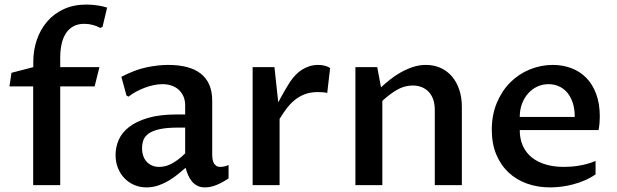

<svg xmlns="http://www.w3.org/2000/svg" viewBox="-20 -812 2704 842"><path d="M125.5 -433.1H21.5L30.3 -492.7L126 -517.6V-540Q126 -591.8 141.6 -637.5Q157.2 -683.1 186.8 -717.5Q216.3 -752 259.8 -772Q303.2 -792 358.9 -792Q380.4 -792 404.1 -788.8Q427.7 -785.6 449.7 -778.8L429.7 -694.3L419.9 -689.5Q404.8 -697.8 387 -702.6Q369.1 -707.5 349.6 -707.5Q321.3 -707.5 301.3 -696.3Q281.2 -685.1 268.6 -665.3Q255.9 -645.5 250 -618.4Q244.1 -591.3 244.1 -559.6V-517.6H416L395 -433.1H244.1V0H125.5Z M793.9 -76.2Q781.2 -65.4 763.4 -50.5Q745.6 -35.6 723.9 -22.2Q702.1 -8.8 676.5 0.5Q650.9 9.8 622.6 9.8Q593.8 9.8 569.1 -0.7Q544.4 -11.2 526.1 -30Q507.8 -48.8 497.3 -75Q486.8 -101.1 486.8 -132.8Q486.8 -166 500.2 -197.8Q513.7 -229.5 545.2 -254.4Q576.7 -279.3 628.4 -294.7Q680.2 -310.1 756.3 -310.1H792V-350.1Q792 -371.6 784.7 -388.7Q777.3 -405.8 764.2 -418Q751 -430.2 732.7 -436.5Q714.4 -442.9 691.9 -442.9Q674.3 -442.9 654.3 -438.7Q634.3 -434.6 614.7 -427.2Q595.2 -419.9 576.7 -409.9Q558.1 -399.9 543.5 -388.2L534.7 -393.1L512.2 -475.1Q571.3 -505.9 622.1 -516.6Q672.9 -527.3 717.3 -527.3Q763.2 -527.3 799.1 -518.1Q835 -508.8 859.9 -489.5Q884.8 -470.2 897.7 -440.7Q910.6 -411.1 910.6 -370.6V-131.3Q910.6 -124 911.9 -115.2Q913.1 -106.4 916.7 -98.6Q920.4 -90.8 927.5 -85.4Q934.6 -80.1 946.3 -80.1Q953.1 -80.1 962.9 -82Q972.7 -84 982.4 -88.4V-29.8Q956.1 -11.7 929.9 -1Q903.8 9.8 878.9 9.8Q859.4 9.8 845.2 2.4Q831.1 -4.9 821.3 -16.8Q811.5 -28.8 804.9 -44.2Q798.3 -59.6 793.9 -76.2ZM792 -252.4H761.2Q710.4 -252.4 679.4 -245.4Q648.4 -238.3 631.3 -225.8Q614.3 -213.4 608.6 -197Q603 -180.7 603 -161.6Q603 -141.6 608.9 -126.5Q614.7 -111.3 624.8 -101.1Q634.8 -90.8 648.4 -85.4Q662.1 -80.1 677.7 -80.1Q689.5 -80.1 702.1 -82.8Q714.8 -85.4 728.8 -92.3Q742.7 -99.1 758.3 -110.4Q773.9 -121.6 792 -139.2Z M1087.9 -517.6H1183.6L1200.2 -363.3Q1207 -376 1214.4 -389.4Q1221.7 -402.8 1229 -415.3Q1236.3 -427.7 1242.7 -438Q1249 -448.2 1253.4 -455.1Q1263.7 -470.2 1276.6 -483.6Q1289.6 -497.1 1304.7 -506.6Q1319.8 -516.1 1337.4 -521.7Q1355 -527.3 1375.5 -527.3Q1389.6 -527.3 1403.8 -523.9Q1418 -520.5 1427.7 -513.2L1415 -404.3Q1406.2 -406.7 1394.5 -407.5Q1382.8 -408.2 1373.5 -408.2Q1342.3 -408.2 1317.9 -399.2Q1293.5 -390.1 1273.7 -374.3Q1253.9 -358.4 1237.5 -336.9Q1221.2 -315.4 1206.1 -290.5V0H1087.9Z M1538.6 -517.6H1634.3L1650.9 -429.2Q1668 -444.8 1689.5 -462.2Q1710.9 -479.5 1736.3 -493.9Q1761.7 -508.3 1789.8 -517.8Q1817.9 -527.3 1848.1 -527.3Q1883.8 -527.3 1912.8 -513.9Q1941.9 -500.5 1962.4 -476.3Q1982.9 -452.1 1994.1 -418.5Q2005.4 -384.8 2005.4 -344.7V0H1886.7V-330.6Q1886.7 -356.9 1879.4 -377Q1872.1 -397 1859.1 -410.2Q1846.2 -423.3 1828.4 -430.2Q1810.5 -437 1790 -437Q1753.9 -437 1721.7 -418.5Q1689.5 -399.9 1656.7 -369.6V0H1538.6Z M2591.8 -47.4Q2570.3 -32.2 2545.4 -21.5Q2520.5 -10.7 2494.1 -3.7Q2467.8 3.4 2441.7 6.6Q2415.5 9.8 2392.1 9.8Q2337.9 9.8 2291.3 -6.8Q2244.6 -23.4 2210.2 -55.7Q2175.8 -87.9 2156.2 -135Q2136.7 -182.1 2136.7 -243.2Q2136.7 -308.1 2158.7 -360.8Q2180.7 -413.6 2217.5 -450.4Q2254.4 -487.3 2303 -507.3Q2351.6 -527.3 2404.3 -527.3Q2448.2 -527.3 2486.1 -512.9Q2523.9 -498.5 2551.5 -470.2Q2579.1 -441.9 2594.7 -399.4Q2610.4 -356.9 2610.4 -300.8Q2610.4 -287.1 2609.1 -271.7Q2607.9 -256.3 2605 -241.7H2259.3Q2259.3 -202.1 2273.2 -171.9Q2287.1 -141.6 2312.5 -121.3Q2337.9 -101.1 2373.5 -90.6Q2409.2 -80.1 2452.1 -80.1Q2464.4 -80.1 2480.7 -81.1Q2497.1 -82 2515.6 -85Q2534.2 -87.9 2553.7 -93Q2573.2 -98.1 2591.8 -106.4ZM2500.5 -299.3Q2500.5 -335 2491.5 -361.8Q2482.4 -388.7 2466.8 -406.7Q2451.2 -424.8 2430.4 -433.8Q2409.7 -442.9 2385.7 -442.9Q2358.9 -442.9 2335.9 -432.1Q2313 -421.4 2295.9 -402.1Q2278.8 -382.8 2269 -356.4Q2259.3 -330.1 2259.3 -299.3Z"/></svg>

Font: Proza Libre
Style: Medium
Weight: 500
Designer: Jasper de Waard
Foundry: Jasper de Waard
Version: Version 1.000; ttfautohint (v1.4.1.8-43bc)